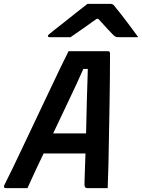

<svg xmlns="http://www.w3.org/2000/svg" viewBox="-51 -966 730 986"><path d="M90 0H-20Q-35 0 -29 -15Q-12 -48 13.5 -101Q39 -154 70 -219.5Q101 -285 134 -354.5Q167 -424 198.5 -490.5Q230 -557 256.5 -612.5Q283 -668 301 -703H504Q514 -703 514 -691Q514 -570 511.5 -427Q509 -284 506 -125Q505 -95 504 -63.5Q503 -32 502 0H399Q389 0 385.5 -5.5Q382 -11 383 -32Q384 -70 385.5 -106.5Q387 -143 388 -178H173Q153 -136 132 -91.5Q111 -47 90 0ZM377 -612Q344 -537 304.5 -455Q265 -373 222 -281H391Q393 -368 395 -449Q397 -530 400 -612ZM398 -946H517Q524 -946 529 -943Q534 -940 544 -926Q553 -916 572.5 -890.5Q592 -865 615.5 -834Q639 -803 659 -775H558Q547 -775 543 -777Q539 -779 532 -785Q520 -797 501 -817.5Q482 -838 454 -869H445Q403 -839 370.5 -816Q338 -793 311 -775H205Q194 -775 195 -782Q196 -786 201 -790Q206 -794 223 -808Q245 -825 277.5 -851Q310 -877 343 -903Q376 -929 398 -946Z"/></svg>

Font: Recursive Mn Lnr St SmB
Style: Italic
Weight: 600
Italic angle: -15°
Monospace: yes
Version: Version 1.079;hotconv 1.0.112;makeotfexe 2.5.65598; ttfautoh